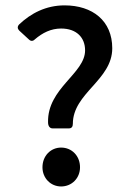

<svg xmlns="http://www.w3.org/2000/svg" viewBox="-20 -672 477 704"><path d="M292 -487.3C292 -402.3 153.3 -348.6 156.2 -223.6C156.2 -209 163.1 -201.2 172.9 -201.2H232.4C242.2 -201.2 247.1 -207 247.1 -217.8C247.1 -331.1 391.6 -377.9 391.6 -495.1C391.6 -595.7 319.3 -652.3 216.8 -652.3C148.4 -652.3 92.8 -623 49.8 -582C43 -574.2 43.9 -566.4 50.8 -559.6L85.9 -527.3C92.8 -520.5 100.6 -520.5 107.4 -527.3C135.7 -551.8 167 -567.4 204.1 -567.4C260.7 -567.4 292 -534.2 292 -487.3ZM135.7 -58.6C135.7 -18.6 166 11.7 204.1 11.7C243.2 11.7 273.4 -18.6 273.4 -58.6C273.4 -100.6 243.2 -130.9 204.1 -130.9C166 -130.9 135.7 -100.6 135.7 -58.6Z"/></svg>

Font: Ed Sans Neue Medium
Style: Regular
Weight: 500
Designer: Stephen Hutchings
Version: Version 1.004;PS 001.004;hotconv 1.0.88;makeotf.lib2.5.64775